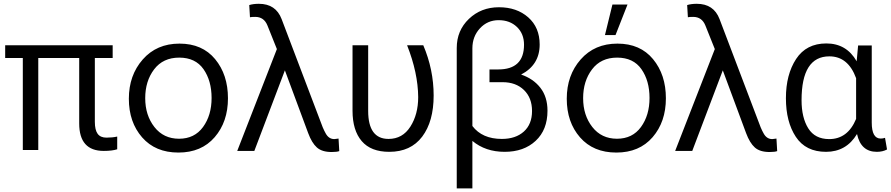

<svg xmlns="http://www.w3.org/2000/svg" viewBox="-20 -786 4783 1031"><path d="M7.8 -474.6V-543H585V-474.6H489.3V-131.8Q489.3 -87.9 504.4 -67.4Q519.5 -46.9 551.8 -46.9Q584 -46.9 609.4 -52.7V15.6Q582 24.4 537.1 24.4Q405.3 24.4 405.3 -123V-474.6H185.5V19.5H102.5V-474.6Z M743.2 -48.3Q671.9 -129.9 671.9 -255.9Q671.9 -381.8 746.6 -466.8Q821.3 -551.8 943.8 -551.8Q1066.4 -551.8 1135.3 -468.3Q1204.1 -384.8 1204.1 -258.3Q1204.1 -131.8 1132.8 -49.3Q1061.5 33.2 938 33.2Q814.5 33.2 743.2 -48.3ZM807.6 -413.6Q759.8 -350.6 759.8 -258.8Q759.8 -167 809.1 -104Q858.4 -41 941.4 -41Q1024.4 -41 1070.3 -104Q1116.2 -167 1116.2 -259.8Q1116.2 -352.5 1072.8 -414.6Q1029.3 -476.6 942.4 -476.6Q855.5 -476.6 807.6 -413.6Z M1253.9 24.4 1466.8 -522.5 1416 -649.4Q1397.5 -695.3 1350.6 -695.3Q1330.1 -695.3 1322.3 -693.4L1318.4 -758.8Q1339.8 -765.6 1370.1 -765.6Q1460.9 -765.6 1492.2 -683.6L1712.9 -102.5Q1721.7 -82 1728.5 -70.3Q1745.1 -39.1 1775.4 -39.1Q1791 -41 1797.9 -42L1801.8 25.4Q1789.1 30.3 1760.7 30.3Q1709 30.3 1681.6 5.9Q1654.3 -18.6 1634.8 -71.3L1509.8 -408.2L1345.7 24.4Z M1873 -191.4V-543H1957V-190.4Q1957 -40 2066.4 -40Q2141.6 -40 2183.6 -106Q2225.6 -171.9 2225.6 -264.6Q2224.6 -394.5 2166 -543H2252.9Q2308.6 -412.1 2308.6 -272.9Q2308.6 -133.8 2247.1 -52.2Q2185.5 29.3 2070.3 29.3Q1971.7 29.3 1922.4 -28.3Q1873 -85.9 1873 -191.4Z M2432.6 225.6V-528.3Q2432.6 -622.1 2498 -684.6Q2563.5 -747.1 2659.2 -747.1Q2754.9 -747.1 2816.4 -692.9Q2877.9 -638.7 2877.9 -546.9Q2877.9 -437.5 2778.3 -385.7Q2843.8 -363.3 2881.8 -314.5Q2919.9 -265.6 2919.9 -191.4Q2919.9 -88.9 2856.4 -29.8Q2793 29.3 2689.9 29.3Q2586.9 29.3 2516.6 -29.3V225.6ZM2516.6 -109.4Q2569.3 -40 2674.8 -40Q2749 -40 2793 -79.6Q2836.9 -119.1 2836.9 -189.9Q2836.9 -260.7 2793.5 -302.7Q2750 -344.7 2678.7 -344.7H2608.4V-413.1H2655.3Q2793.9 -413.1 2793.9 -545.9Q2793.9 -604.5 2755.9 -641.1Q2717.8 -677.7 2657.7 -677.7Q2597.7 -677.7 2557.1 -633.8Q2516.6 -589.8 2516.6 -526.4Z M3094.7 -48.3Q3023.4 -129.9 3023.4 -255.9Q3023.4 -381.8 3098.1 -466.8Q3172.9 -551.8 3295.4 -551.8Q3418 -551.8 3486.8 -468.3Q3555.7 -384.8 3555.7 -258.3Q3555.7 -131.8 3484.4 -49.3Q3413.1 33.2 3289.6 33.2Q3166 33.2 3094.7 -48.3ZM3159.2 -413.6Q3111.3 -350.6 3111.3 -258.8Q3111.3 -167 3160.6 -104Q3210 -41 3293 -41Q3376 -41 3421.9 -104Q3467.8 -167 3467.8 -259.8Q3467.8 -352.5 3424.3 -414.6Q3380.9 -476.6 3293.9 -476.6Q3207 -476.6 3159.2 -413.6ZM3228.5 -597.7 3268.6 -761.7H3349.6L3285.2 -597.7Z M3605.5 24.4 3818.4 -522.5 3767.6 -649.4Q3749 -695.3 3702.1 -695.3Q3681.6 -695.3 3673.8 -693.4L3669.9 -758.8Q3691.4 -765.6 3721.7 -765.6Q3812.5 -765.6 3843.8 -683.6L4064.5 -102.5Q4073.2 -82 4080.1 -70.3Q4096.7 -39.1 4127 -39.1Q4142.6 -41 4149.4 -42L4153.3 25.4Q4140.6 30.3 4112.3 30.3Q4060.5 30.3 4033.2 5.9Q4005.9 -18.6 3986.3 -71.3L3861.3 -408.2L3697.3 24.4Z M4580.1 -457 4587.9 -542H4661.1V-127.9Q4661.1 -42 4709 -42Q4721.7 -42 4732.4 -45.9L4743.2 16.6Q4719.7 29.3 4688.5 29.3Q4602.5 29.3 4582 -66.4Q4524.4 29.3 4415.5 29.3Q4306.6 29.3 4253.4 -51.3Q4200.2 -131.8 4200.2 -258.8Q4200.2 -385.7 4254.9 -469.2Q4309.6 -552.7 4417.5 -552.7Q4525.4 -552.7 4580.1 -457ZM4284.2 -248Q4284.2 -154.3 4320.3 -96.7Q4356.4 -39.1 4432.6 -39.1Q4532.2 -39.1 4577.1 -147.5V-366.2Q4534.2 -483.4 4433.6 -483.4Q4284.2 -483.4 4284.2 -248Z"/></svg>

Font: GenEi M Gothic v2 Regular
Style: Regular
Weight: 400
Version: Version 2.0